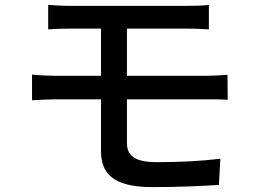

<svg xmlns="http://www.w3.org/2000/svg" viewBox="-20 -741 1040 785"><path d="M111 -436V-331C140 -333 185 -335 212 -335H393V-124C393 -34 439 24 604 24C699 24 802 20 875 15L881 -92C798 -82 713 -78 621 -78C534 -78 499 -103 499 -156V-335H823C845 -335 885 -335 911 -333L910 -435C886 -433 842 -431 821 -431H499V-624H748C784 -624 809 -622 834 -621V-721C811 -718 781 -717 748 -717C668 -717 347 -717 270 -717C235 -717 205 -719 177 -721V-621C205 -623 235 -624 270 -624H393V-431H212C183 -431 139 -433 111 -436Z"/></svg>

Font: Noto Sans JP Medium
Style: Regular
Weight: 500
Designer: Ryoko NISHIZUKA 西塚涼子 (kana, bopomofo & ideographs); Paul D. Hunt (Latin, Greek & Cyrillic); Sandoll Communications 산돌커뮤니
Foundry: Adobe
Version: Version 2.004;hotconv 1.0.118;makeotfexe 2.5.65603